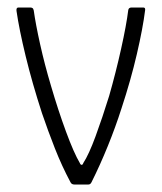

<svg xmlns="http://www.w3.org/2000/svg" viewBox="-20 -492 431 512"><path d="M178 0Q171 0 168 -6Q145 -49 126.5 -96Q108 -143 92 -190Q66 -270 48.5 -342Q31 -414 24 -463Q23 -472 29 -472H61Q64 -472 66.5 -470.5Q69 -469 70 -464Q75 -428 87 -374Q99 -320 116 -263Q135 -198 156 -141Q177 -84 193 -57Q195 -52 198 -52.5Q201 -53 202 -57Q217 -80 235 -129Q253 -178 271 -236Q289 -299 303 -362Q317 -425 322 -465Q323 -472 331 -472H362Q368 -472 367 -465Q361 -417 345 -348Q329 -279 304 -203Q288 -153 267.5 -102.5Q247 -52 224 -6Q221 0 216 0Z"/></svg>

Font: Glory ExtraLight
Style: Regular
Weight: 250
Version: Version 1.011